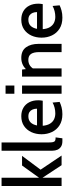

<svg xmlns="http://www.w3.org/2000/svg" viewBox="780 -1570 800 2399"><g transform="rotate(-90 1179.5 -370.0)"><path d="M55.5 0V-750H158.5V-281L311.5 -494H432L259.5 -262.5L436 0H315.5L158.5 -238.5V0Z M615.5 10Q573 10 546.8 -7.2Q520.5 -24.5 508.5 -52.5Q496.5 -80.5 496.5 -113.5V-750H599.5V-163Q599.5 -124.5 604.2 -105.8Q609 -87 622.5 -80.8Q636 -74.5 663 -74.5L651.5 10Z M952 10Q869.5 10 813.8 -25.8Q758 -61.5 730 -120.5Q702 -179.5 702 -250Q702 -319.5 728.2 -377Q754.5 -434.5 805 -469Q855.5 -503.5 928 -503.5Q988 -503.5 1032.8 -477.5Q1077.5 -451.5 1102 -403.8Q1126.5 -356 1126.5 -291.5Q1126.5 -278.5 1125.2 -264.5Q1124 -250.5 1121 -235.5H808Q813 -179 834.5 -144.5Q856 -110 889.2 -94.2Q922.5 -78.5 962 -78.5Q998 -78.5 1033.2 -87.2Q1068.5 -96 1098 -112.5L1106 -24.5Q1078.5 -11 1039.8 -0.5Q1001 10 952 10ZM812 -307H1021.5Q1021.5 -337 1011.5 -361.5Q1001.5 -386 980.5 -400.5Q959.5 -415 926 -415Q878 -415 850 -387Q822 -359 812 -307Z M1208 0V-494H1311V0ZM1208 -590V-700H1311V-590Z M1422 0V-494H1510.5L1520.5 -409L1494 -420Q1524.5 -461.5 1565.2 -482.5Q1606 -503.5 1656 -503.5Q1746 -503.5 1788.8 -444Q1831.5 -384.5 1831.5 -286.5V0H1728.5V-278Q1728.5 -348 1705.5 -381.8Q1682.5 -415.5 1630.5 -415.5Q1588.5 -415.5 1557.2 -393Q1526 -370.5 1509.5 -329.5L1525 -390V0Z M2159 10Q2076.5 10 2020.8 -25.8Q1965 -61.5 1937 -120.5Q1909 -179.5 1909 -250Q1909 -319.5 1935.2 -377Q1961.5 -434.5 2012 -469Q2062.5 -503.5 2135 -503.5Q2195 -503.5 2239.8 -477.5Q2284.5 -451.5 2309 -403.8Q2333.5 -356 2333.5 -291.5Q2333.5 -278.5 2332.2 -264.5Q2331 -250.5 2328 -235.5H2015Q2020 -179 2041.5 -144.5Q2063 -110 2096.2 -94.2Q2129.5 -78.5 2169 -78.5Q2205 -78.5 2240.2 -87.2Q2275.5 -96 2305 -112.5L2313 -24.5Q2285.5 -11 2246.8 -0.5Q2208 10 2159 10ZM2019 -307H2228.5Q2228.5 -337 2218.5 -361.5Q2208.5 -386 2187.5 -400.5Q2166.5 -415 2133 -415Q2085 -415 2057 -387Q2029 -359 2019 -307Z"/></g></svg>

Font: Cabin SemiCondensedMedium
Style: Regular
Weight: 500
Width: 4
Designer: Pablo Impallari
Foundry: Pablo Impallari. http://www.impallari.com Igino Marini. http://www.ikern.com
Version: Version 3.001